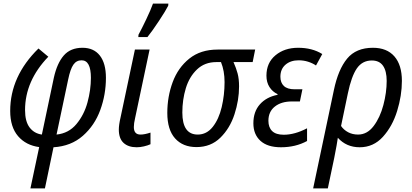

<svg xmlns="http://www.w3.org/2000/svg" viewBox="-20 -813 2300 1073"><path d="M199 9Q125 -1 81 -52Q37 -103 37 -193Q37 -387 195 -542L250 -496Q120 -361 120 -198Q120 -134 145.5 -100.5Q171 -67 214 -61L281 -379Q299 -460 336.5 -503Q374 -546 441 -546Q504 -546 538 -502.5Q572 -459 572 -378Q572 -285 540.5 -198.5Q509 -112 443 -54Q377 4 279 10L231 240H150ZM488 -378Q488 -476 436 -476Q407 -476 390 -451.5Q373 -427 361 -369L296 -61Q364 -68 407 -119.5Q450 -171 469 -241Q488 -311 488 -378Z M644 -89Q644 -115 654 -158L734 -536H816L735 -153Q728 -123 728 -103Q728 -61 765 -61Q788 -61 821 -72V-7Q806 0 784.5 5Q763 10 744 10Q697 10 670.5 -14.5Q644 -39 644 -89ZM754 -619Q772 -652 797.5 -705.5Q823 -759 835 -793H921L920 -781Q906 -753 868 -695.5Q830 -638 804 -606H753Z M915 -182Q915 -273 945 -354Q975 -435 1038 -485.5Q1101 -536 1196 -536H1406L1392 -466H1285Q1300 -432 1308 -402Q1316 -372 1316 -330Q1316 -253 1290.5 -174.5Q1265 -96 1211.5 -43.5Q1158 9 1078 9Q1002 9 958.5 -39.5Q915 -88 915 -182ZM1235 -354Q1235 -417 1215 -466H1189Q1124 -466 1081 -425Q1038 -384 1018.5 -320Q999 -256 999 -184Q999 -61 1085 -61Q1135 -61 1169 -104Q1203 -147 1219 -214.5Q1235 -282 1235 -354Z M1396 -124Q1396 -189 1432.5 -230Q1469 -271 1531 -283V-287Q1503 -300 1486 -326.5Q1469 -353 1469 -390Q1469 -462 1519.5 -504Q1570 -546 1646 -546Q1725 -546 1781 -511L1746 -447Q1727 -460 1702 -468Q1677 -476 1649 -476Q1604 -476 1575.5 -451.5Q1547 -427 1547 -384Q1547 -351 1566.5 -332.5Q1586 -314 1626 -314H1670L1656 -246H1611Q1552 -246 1516 -217.5Q1480 -189 1480 -138Q1480 -101 1501 -80.5Q1522 -60 1566 -60Q1627 -60 1696 -96V-25Q1632 10 1550 10Q1475 10 1435.5 -26Q1396 -62 1396 -124Z M1846 -310Q1870 -425 1920 -485.5Q1970 -546 2064 -546Q2142 -546 2184 -498Q2226 -450 2226 -361Q2226 -279 2199.5 -193Q2173 -107 2120 -48.5Q2067 10 1990 10Q1916 10 1868 -43Q1864 -12 1848 69L1812 240H1730ZM2141 -361Q2141 -416 2120.5 -445.5Q2100 -475 2058 -475Q2005 -475 1974.5 -431Q1944 -387 1924 -291L1886 -109Q1901 -87 1925.5 -74Q1950 -61 1981 -61Q2032 -61 2068 -108.5Q2104 -156 2122.5 -226Q2141 -296 2141 -361Z"/></svg>

Font: Noto Sans UI Narrow
Style: Italic
Weight: 400
Width: 4
Italic angle: -12°
Designer: Monotype Design Team
Foundry: Monotype Imaging Inc.
Version: Version 1.001